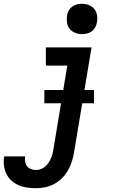

<svg xmlns="http://www.w3.org/2000/svg" viewBox="-84 -770 604 1013"><path d="M106 223Q82 223 58 219.5Q34 216 13.5 207Q-7 198 -24 182.5Q-41 167 -50.5 147Q-60 127 -63 103Q-66 79 -62 55H49Q46 69 48.5 83Q51 97 58.5 107Q66 117 79 122Q92 127 106 127Q118 127 130.5 122.5Q143 118 153.5 109.5Q164 101 171.5 89.5Q179 78 184.5 66Q190 54 193 41.5Q196 29 198 17L271 -424H158V-520H399L307 32Q303 57 295.5 81Q288 105 275.5 127.5Q263 150 244 169Q225 188 202 200.5Q179 213 154.5 218Q130 223 106 223ZM348 -590Q329 -590 312 -597Q295 -604 283.5 -618Q272 -632 269.5 -651Q267 -670 270 -689Q272 -703 279 -715Q286 -727 297.5 -735.5Q309 -744 322.5 -747Q336 -750 349 -750Q368 -750 385.5 -743Q403 -736 414 -722Q425 -708 428 -689Q431 -670 427 -651Q425 -637 418 -625Q411 -613 399.5 -604.5Q388 -596 374.5 -593Q361 -590 348 -590ZM150 -225V-295H412V-225Z"/></svg>

Font: Iosevka Curly
Style: Bold Italic
Weight: 700
Italic angle: -9°
Monospace: yes
Designer: Belleve Invis
Foundry: Belleve Invis
Version: Version 22.1.2; ttfautohint (v1.8.4)